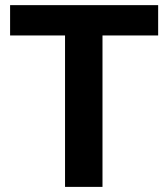

<svg xmlns="http://www.w3.org/2000/svg" viewBox="-20 -731 659 751"><path d="M598.6 -592.3H380.9V0H234.4V-592.3H19.5V-710.9H598.6Z"/></svg>

Font: Roboto-o
Style: o-Bold
Weight: 700
Designer: Google
Version: Version 2.134; 2016; ttfautohint (v1.6)